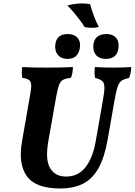

<svg xmlns="http://www.w3.org/2000/svg" viewBox="-20 -1059 764 1088"><path d="M319.8 9Q182.9 9 132.6 -60.2Q82.2 -129.4 104.7 -257.6L151.6 -526.3Q158.1 -561.5 156.6 -579.8Q155.1 -598.2 143.6 -606.2Q132 -614.2 106.4 -617.7Q103.9 -630.9 103.6 -646.9Q103.3 -662.8 105.4 -679Q141.4 -677 174.3 -676.5Q207.2 -676 246.2 -676Q281.8 -676 317.2 -676.5Q352.7 -677 393.3 -679Q392.8 -663.3 390.6 -648.4Q388.3 -633.4 381.7 -617.7Q352.8 -614.7 337.6 -606.7Q322.4 -598.7 314.4 -577Q306.4 -555.4 298.4 -511.1L254.6 -263.1Q235.1 -155.4 263.5 -107Q291.9 -58.6 354.4 -58.6Q423.7 -58.6 464.9 -111.9Q506.1 -165.2 522.1 -257L563.8 -494.7Q572.4 -542.9 571.7 -566.4Q571 -589.9 558.8 -600.1Q546.7 -610.3 518.7 -617.7Q516.2 -632.4 515.9 -647.3Q515.7 -662.3 517.7 -679Q549.7 -677 575.6 -676.5Q601.5 -676 621.4 -676Q649.6 -676 671.4 -676.5Q693.2 -677 723.5 -679Q723 -663.3 720.2 -647.6Q717.4 -631.9 711.9 -617.7Q690.9 -612.8 677.7 -606.6Q664.5 -600.5 656 -587.5Q647.5 -574.5 641.3 -549.9Q635 -525.4 628 -484.2L589.7 -266.5Q572.7 -169.7 539.7 -108.9Q506.7 -48 453.4 -19.5Q400.1 9 319.8 9ZM362.1 -725.2Q326.1 -725.2 307.6 -748.2Q289 -771.1 293.5 -808Q297 -836.3 314.6 -851.2Q332.3 -866.1 363.7 -866.1Q400.6 -866.1 419.7 -844.1Q438.7 -822.1 432.2 -785.2Q421.3 -725.2 362.1 -725.2ZM579 -725.2Q543.1 -725.2 524.5 -746.6Q506 -768.1 508.9 -803.4Q515.4 -866.1 583.6 -866.1Q618.6 -866.1 637.4 -845.1Q656.2 -824.1 651.2 -786.6Q643.8 -725.2 579 -725.2ZM540.1 -906.3Q524.3 -901.3 499.8 -901.3Q475.4 -901.3 458.5 -906.8Q448.6 -924.2 432.6 -945.5Q416.6 -966.7 398.1 -988.7Q379.6 -1010.7 361.6 -1028.1Q389.4 -1036.1 423.6 -1038.7Q457.7 -1041.3 490.6 -1035.3Q498.6 -1005.8 511.1 -971.3Q523.7 -936.7 540.1 -906.3Z"/></svg>

Font: Vollkorn
Style: Italic
Weight: 400
Italic angle: -11°
Designer: Friedrich Althausen
Foundry: Friedrich Althausen
Version: Version 5.001